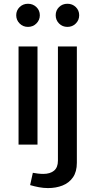

<svg xmlns="http://www.w3.org/2000/svg" viewBox="-20 -757 527 1005"><path d="M64.9 -677.2Q64.9 -702.6 82.8 -720Q100.6 -737.3 126.5 -737.3Q152.3 -737.3 170.4 -720Q188.5 -702.6 188.5 -677.2Q188.5 -651.9 170.4 -634Q152.3 -616.2 126.5 -616.2Q100.6 -616.2 82.8 -634Q64.9 -651.9 64.9 -677.2ZM77.1 -513.7H176.3V0H77.1ZM271.5 -677.2Q271.5 -702.6 289.1 -720Q306.6 -737.3 333 -737.3Q358.9 -737.3 376.7 -720Q394.5 -702.6 394.5 -677.2Q394.5 -651.9 376.7 -634Q358.9 -616.2 333 -616.2Q306.6 -616.2 289.1 -634Q271.5 -651.9 271.5 -677.2ZM137.7 211.9 151.9 147.5Q162.1 149.4 177.5 151.4Q192.9 153.3 206.5 153.3Q242.2 153.3 262.7 136.5Q283.2 119.6 283.2 84V-513.7H382.3V94.7Q382.3 142.1 361.8 171.4Q341.3 200.7 307.1 214.1Q272.9 227.5 231.4 227.5Q207.5 227.5 183.3 222.9Q159.2 218.3 137.7 211.9Z"/></svg>

Font: Estedad-FD Medium
Style: Regular
Weight: 500
Designer: Amin Abedi
Version: Version 7.3